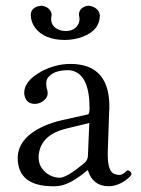

<svg xmlns="http://www.w3.org/2000/svg" viewBox="-20 -643 494 673"><path d="M330.1 -589.8Q330.1 -537.1 270 -514.2Q241.2 -503.4 208 -502.9Q134.8 -502.9 102.5 -546.4Q88.4 -566.4 87.9 -589.8Q87.9 -613.8 113.8 -621.1Q120.6 -622.6 127 -623Q156.7 -617.7 161.1 -592.8Q160.6 -587.4 160.2 -585Q159.2 -581.1 159.2 -577.1Q159.2 -549.3 188 -538.1Q197.8 -534.2 209 -534.2Q243.2 -534.2 255.4 -560.5Q258.8 -568.4 258.8 -576.2Q258.3 -582.5 257.8 -585Q256.8 -587.9 256.8 -591.8Q256.8 -612.8 279.8 -621.1Q285.6 -623 292 -623Q325.7 -617.2 330.1 -589.8ZM293 -211.9 210.9 -191.9Q132.3 -172.9 117.7 -112.8Q115.2 -102.1 115.2 -91.8Q115.2 -56.6 145.5 -34.2Q165 -20.5 189 -20Q212.4 -20 267.1 -64.5Q272.5 -68.8 274.9 -70.8Q287.1 -81.1 288.1 -95.2ZM288.1 -45.9H286.1L267.1 -30.8Q220.2 4.9 185.5 8.8Q174.3 10.3 161.1 9.8Q43.5 7.8 42 -87.9Q42 -159.7 134.3 -201.2Q164.1 -214.4 199.2 -222.2L289.1 -242.2Q293.5 -244.6 293.9 -263.2Q293.9 -379.4 233.9 -395Q226.1 -397 219.2 -397Q167.5 -397 147.9 -370.6Q142.1 -361.3 142.1 -352.1Q142.1 -339.4 144 -333Q147 -326.2 147 -315.9Q147 -298.8 127.4 -286.1Q115.7 -279.3 103 -278.8Q73.7 -278.8 66.4 -306.2Q64.9 -312.5 64.9 -317.9Q64.9 -359.4 125 -392.6Q174.3 -418.9 227.1 -418.9Q367.7 -418.9 363.3 -259.3Q363.3 -257.3 362.8 -256.8L357.9 -115.2Q355.5 -47.9 377 -35.2Q386.2 -30.3 397.9 -29.8Q410.2 -29.8 422.4 -43Q425.8 -45.4 426.8 -45.9Q434.6 -45.9 439.9 -37.1Q440.9 -34.7 440.9 -33.2Q440.9 -26.4 418.5 -9.8Q389.6 9.8 359.9 9.8Q305.2 9.3 288.1 -45.9Z"/></svg>

Font: Linux Libertine Display O
Style: Regular
Weight: 400
Designer: Philipp H. Poll
Foundry: Philipp H. Poll
Version: Version 5.0.9